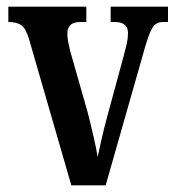

<svg xmlns="http://www.w3.org/2000/svg" viewBox="-20 -556 524 576"><path d="M67 -439Q58 -470 44.5 -480Q31 -490 5 -490V-536H239V-490H221Q200 -490 191 -480.5Q182 -471 182 -456Q182 -443 184.5 -430.5Q187 -418 190 -405L243 -219Q252 -184 260.5 -147Q269 -110 273 -85Q277 -104 284 -135.5Q291 -167 301 -204L351 -388Q357 -410 360.5 -425.5Q364 -441 364 -457Q364 -490 324 -490H312V-536H484V-490H469Q449 -490 438.5 -474.5Q428 -459 415 -414L297 0H194Z"/></svg>

Font: Noto Serif Tamil ExtraCondensed SemiBold
Style: Regular
Weight: 600
Width: 2
Designer: Indian Type Foundry, Tom Grace, and the Monotype Design Team
Foundry: Monotype Imaging Inc.
Version: Version 2.004; ttfautohint (v1.8.4.7-5d5b)